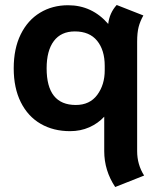

<svg xmlns="http://www.w3.org/2000/svg" viewBox="-20 -518 633 770"><path d="M398 88V-50Q373 -23 338 -7.5Q303 8 261 8Q194 8 143 -21.5Q92 -51 63.5 -108Q35 -165 35 -244Q35 -323 63 -380Q91 -437 140.5 -467Q190 -497 253 -497Q349 -497 414 -422Q419 -466 448 -498L555 -456Q542 -433 536 -410Q530 -387 530 -351V88Q530 142 558 186L442 232Q398 166 398 88ZM400 -236V-254Q400 -317 369.5 -354.5Q339 -392 280 -392Q225 -392 196 -353.5Q167 -315 167 -244Q167 -97 284 -97Q340 -97 370 -137.5Q400 -178 400 -236Z"/></svg>

Font: Niramit
Style: Bold
Weight: 700
Designer: Katatrad Aksorn Co.,Ltd.
Foundry: Cadson Demak Co.,Ltd.
Version: Version 1.001; ttfautohint (v1.6)